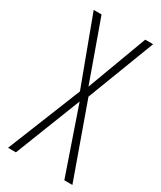

<svg xmlns="http://www.w3.org/2000/svg" viewBox="-183 -780 710 845"><g transform="rotate(30 172.5 -357.0)"><path d="M336 0 203 -372 334 -714H294L181 -410L72 -714H32L159 -373L9 0H49L180 -334L295 0Z"/></g></svg>

Font: Noto Sans Myanmar ExtraCondensed ExtraLight
Style: Regular
Weight: 200
Width: 2
Designer: Monotype Design Team
Foundry: Monotype Imaging Inc.
Version: Version 2.107